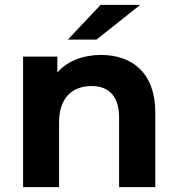

<svg xmlns="http://www.w3.org/2000/svg" viewBox="-20 -770 729 790"><path d="M395 -544C322 -544 258 -519 216 -472V-537H75V0H223V-267C223 -368 278 -416 357 -416C428 -416 470 -374 470 -286V0H619V-307C619 -471 523 -544 395 -544ZM377 -607 557 -750H394L259 -607Z"/></svg>

Font: Montserrat-Alt1
Style: Bold
Weight: 700
Designer: Differentunic
Foundry: Differentunic
Version: Version 7.222